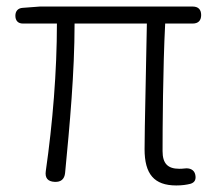

<svg xmlns="http://www.w3.org/2000/svg" viewBox="-20 -554 664 587"><path d="M471 -534H348H102L49 -530C35 -529 27 -520 27 -506C27 -491 35 -482 50 -482H154C154 -336 141 -177 120 -31C117 -10 126 1 147 2C166 3 177 -6 179 -25C193 -170 208 -332 208 -482H429C427 -352 422 -164 422 -98C422 -22 451 13 519 13C536 13 550 11 562 8C576 4 580 -6 577 -20C574 -35 560 -41 545 -39C538 -38 532 -38 528 -38C493 -38 477 -54 477 -92C477 -155 478 -348 485 -482H569C586 -482 595 -491 595 -508C595 -525 586 -534 569 -534Z"/></svg>

Font: GenSenRounded2 TW L
Style: Regular
Weight: 300
Version: Version 2.100;PS 2.1;hotconv 16.6.51;makeotf.lib2.5.65220 DE